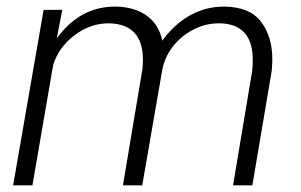

<svg xmlns="http://www.w3.org/2000/svg" viewBox="-20 -558 905 578"><path d="M111.3 -528.3 19.5 0H77.6L140.1 -362.8C151.4 -398.4 172.9 -428.2 204.6 -452.1C236.3 -476.1 270.5 -487.8 306.6 -487.8C307.6 -487.8 308.6 -487.8 309.6 -487.8C376.5 -485.8 410.2 -449.2 410.2 -377.9C410.2 -369.1 409.7 -359.4 408.7 -349.6L350.1 0H408.2L468.8 -349.6C477.1 -389.2 498 -422.4 530.8 -448.7C564 -474.6 599.6 -487.8 638.2 -487.8C639.2 -487.8 640.1 -487.8 641.1 -487.8C700.2 -486.8 733.4 -457.5 739.7 -399.9C740.7 -392.1 740.7 -383.8 740.7 -376C740.7 -365.7 740.2 -355.5 739.3 -345.2L681.6 0H739.7L797.9 -344.2L798.8 -355.5C799.3 -363.8 799.8 -372.1 799.8 -379.9C799.8 -424.8 788.6 -462.4 766.1 -492.2C743.7 -522 707.5 -537.1 657.2 -538.1C655.8 -538.1 654.8 -538.1 653.3 -538.1C580.6 -538.1 516.6 -501.5 468.3 -435.5C456.5 -499.5 404.3 -536.6 330.1 -538.1C328.6 -538.1 327.1 -538.1 325.7 -538.1C255.9 -538.1 197.3 -506.3 150.9 -442.4L167.5 -528.3Z"/></svg>

Font: Roboto Light
Style: Italic
Weight: 300
Italic angle: -12°
Designer: Google
Version: Version 2.137; 2017